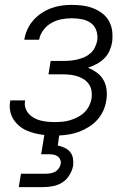

<svg xmlns="http://www.w3.org/2000/svg" viewBox="-20 -548 540 788"><path d="M57 220 66 165H166Q176 165 186 163.5Q196 162 205 157.5Q214 153 220.5 144Q227 135 229 126Q231 116 227 107Q223 98 215.5 93Q208 88 199 86.5Q190 85 180 85H149L162 6Q143 4 124.5 -0.5Q106 -5 89 -12.5Q72 -20 58 -32Q44 -44 34.5 -59.5Q25 -75 21.5 -94Q18 -113 22 -133V-136H83V-134Q80 -119 84.5 -105Q89 -91 98 -81Q107 -71 119.5 -64Q132 -57 146 -53.5Q160 -50 174.5 -48.5Q189 -47 204 -47Q220 -47 236 -48.5Q252 -50 267.5 -54.5Q283 -59 298.5 -67Q314 -75 326 -86.5Q338 -98 345.5 -113Q353 -128 356 -144Q358 -160 355.5 -175.5Q353 -191 344.5 -203Q336 -215 323.5 -223Q311 -231 296 -235.5Q281 -240 265.5 -241.5Q250 -243 234 -243H179L188 -298H243Q257 -298 271.5 -299.5Q286 -301 300 -304.5Q314 -308 327.5 -314Q341 -320 352 -330Q363 -340 369.5 -353.5Q376 -367 379 -381Q382 -403 375.5 -422.5Q369 -442 353 -453.5Q337 -465 316.5 -469Q296 -473 274 -473Q254 -473 232.5 -469Q211 -465 191.5 -454Q172 -443 158 -424.5Q144 -406 141 -386L140 -385H79L80 -386Q83 -407 92.5 -427.5Q102 -448 117 -465Q132 -482 151 -494.5Q170 -507 190.5 -514.5Q211 -522 232 -525Q253 -528 274 -528Q297 -528 319.5 -525Q342 -522 362.5 -514Q383 -506 400 -493Q417 -480 427.5 -461Q438 -442 440.5 -419.5Q443 -397 440 -374Q437 -356 429 -338.5Q421 -321 407 -307.5Q393 -294 376 -285Q359 -276 341 -270Q361 -262 378 -249.5Q395 -237 405 -219Q415 -201 417.5 -179Q420 -157 416 -135Q413 -114 404 -94Q395 -74 380 -57Q365 -40 346 -28Q327 -16 306.5 -8Q286 0 265 3.5Q244 7 223 8L217 49Q231 52 245 58.5Q259 65 268 76Q277 87 279.5 102.5Q282 118 280 133Q276 153 264.5 171.5Q253 190 235.5 201Q218 212 197.5 216Q177 220 157 220Z"/></svg>

Font: Iosevka SS18 Light
Style: Italic
Weight: 300
Italic angle: -9°
Monospace: yes
Designer: Belleve Invis
Foundry: Belleve Invis
Version: Version 25.1.1; ttfautohint (v1.8.4)